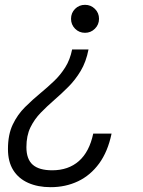

<svg xmlns="http://www.w3.org/2000/svg" viewBox="-20 -560 592 796"><path d="M347 -355Q337 -303.5 314.5 -266Q292 -228.5 263.2 -199.8Q234.5 -171 205 -145.5Q175 -119.5 148.8 -92.5Q122.5 -65.5 106 -31.5Q89.5 2.5 89.5 50Q89.5 100 115.8 123Q142 146 196.5 146Q263.5 146 307 107.8Q350.5 69.5 366.5 -6H442.5Q427 68.5 391 117.8Q355 167 303.5 191.5Q252 216 190 216Q137 216 97 198.2Q57 180.5 35 145.5Q13 110.5 13 58Q13 -2 32.8 -43.5Q52.5 -85 83.8 -116Q115 -147 149 -175Q177.5 -198.5 204 -223.8Q230.5 -249 250.5 -280.8Q270.5 -312.5 279 -355ZM332.5 -540Q356.5 -540 373.5 -523.2Q390.5 -506.5 390.5 -482Q390.5 -458 373.5 -441Q356.5 -424 332.5 -424Q308 -424 291.2 -441Q274.5 -458 274.5 -482Q274.5 -506.5 291.2 -523.2Q308 -540 332.5 -540Z"/></svg>

Font: Epilogue
Style: Italic
Weight: 400
Italic angle: -12°
Designer: Tyler Finck
Foundry: Etcetera Type Co
Version: Version 2.112